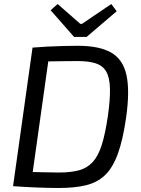

<svg xmlns="http://www.w3.org/2000/svg" viewBox="-20 -927 702 956"><path d="M368 -699Q474 -699 533 -665.5Q592 -632 609.5 -554Q627 -476 608 -342Q592 -230 566.5 -160.5Q541 -91 502.5 -54.5Q464 -18 407.5 -4.5Q351 9 274 9Q222 9 161 6.5Q100 4 45 0L91 -72Q132 -71 184 -69.5Q236 -68 273 -68Q332 -68 373 -79Q414 -90 441.5 -120Q469 -150 486.5 -205Q504 -260 517 -348Q529 -433 527.5 -487Q526 -541 509 -570.5Q492 -600 457 -611.5Q422 -623 366 -623Q342 -623 307 -622.5Q272 -622 236 -621.5Q200 -621 174 -620L142 -690Q176 -693 217 -695Q258 -697 297.5 -698Q337 -699 368 -699ZM230 -690 133 0H45L142 -690ZM534 -907 561 -871 411 -743H349L232 -876L267 -907L380 -808H388Z"/></svg>

Font: Exo 2
Style: Italic
Weight: 400
Italic angle: -8°
Designer: Natanael Gama
Foundry: Natanael Gama
Version: Version 2.010